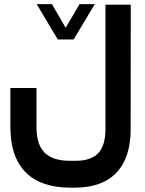

<svg xmlns="http://www.w3.org/2000/svg" viewBox="-20 -673 691 912"><path d="M252.9 -487.8 158.7 -646 154.3 -653.3H163.1H223.6H226.6L228 -650.9L292 -541L356.4 -650.9L357.9 -653.3H360.8H421.4H430.2L425.8 -646L331.1 -487.8L329.6 -485.4H326.7H257.3H254.4ZM153.3 -69.3Q153.3 13.7 191.9 52.2Q230.5 90.8 313 90.8H338.9Q412.6 90.8 446.8 54.4Q481 18.1 481 -61.5V-631.3V-650.9H500.5H581.5H601.1V-631.3L600.6 -59.6Q600.6 76.2 533 147.2Q465.3 218.3 335.4 218.3H313Q173.8 218.3 101.6 145Q29.3 71.8 29.3 -68.8V-235.4V-254.9H48.8H133.8H153.3V-235.4Z"/></svg>

Font: Shabnam FD
Style: Bold-FD
Weight: 700
Foundry: DejaVu fonts team - Redesigned by Saber Rastikerdar - Based on Vazir font
Version: Version 5.0.1